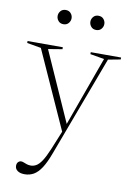

<svg xmlns="http://www.w3.org/2000/svg" viewBox="-97 -693 706 1016"><g transform="rotate(10 256.0 -185.0)"><path d="M289 -23 267 9.5 77 -412 1.5 -425V-435.5H191V-425L115.5 -412.5ZM107.5 261.5Q84 261.5 70 251.5Q56 241.5 56 224.5Q56 216 59.2 210Q62.5 204 67.8 200.8Q73 197.5 79 197.5Q86 197.5 93.5 200.8Q101 204 110.5 207.2Q120 210.5 132 210.5Q147 210.5 161.2 202.5Q175.5 194.5 190.8 171.8Q206 149 224.5 104.5L269.5 -5.5L275 -21L416.5 -412L341 -425V-435.5H504V-425L437.5 -412.5L235.5 127.5Q217 177.5 198 206.8Q179 236 157 248.8Q135 261.5 107.5 261.5ZM172.5 -556Q155 -556 145 -567.8Q135 -579.5 135 -594.5Q135 -609 145 -620.8Q155 -632.5 172.5 -632.5Q190 -632.5 200 -620.8Q210 -609 210 -594.5Q210 -579.5 200 -567.8Q190 -556 172.5 -556ZM348.5 -556Q331 -556 321 -567.8Q311 -579.5 311 -594.5Q311 -609 321 -620.8Q331 -632.5 348.5 -632.5Q366 -632.5 376 -620.8Q386 -609 386 -594.5Q386 -579.5 376 -567.8Q366 -556 348.5 -556Z"/></g></svg>

Font: Newsreader 24pt ExtraLight
Style: Regular
Weight: 250
Designer: Hugues Gentile
Foundry: Production Type
Version: Version 1.003